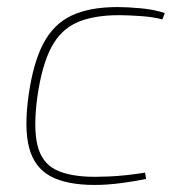

<svg xmlns="http://www.w3.org/2000/svg" viewBox="-20 -512 515 544"><path d="M313 -492Q341 -492 379 -488.5Q417 -485 447 -475L440 -457Q415 -464 378 -466.5Q341 -469 318 -469Q245 -469 198.5 -448.5Q152 -428 125.5 -378Q99 -328 86 -239Q74 -151 86 -101Q98 -51 138 -31Q178 -11 250 -11Q265 -11 289 -12Q313 -13 340.5 -16Q368 -19 391 -23L394 -5Q360 2 321.5 7Q283 12 248 12Q168 12 122.5 -13Q77 -38 62.5 -93.5Q48 -149 61 -242Q74 -334 103 -389Q132 -444 183 -468Q234 -492 313 -492Z"/></svg>

Font: Exo 2 Thin
Style: Italic
Weight: 250
Italic angle: -8°
Designer: Natanael Gama
Foundry: Natanael Gama
Version: Version 2.010